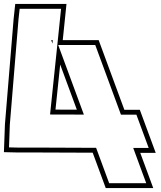

<svg xmlns="http://www.w3.org/2000/svg" viewBox="-188 -870 823 981"><path d="M-93.4 -772 -87.6 -825H124L111.9 -708L67.8 -285L240.5 -284.5L140.7 -555L109.4 -640H298.7L330.1 -555L430 -284H509L571.7 -114H492.7L527.7 -19L559.1 66H369.7L338.4 -19L303.1 -114.7L-14.8 -116H-100.7L-142 -117L-137.8 -233ZM81.5 -665H73.5L80.1 -647.2ZM132.6 -665 136.8 -705.4 151.7 -850H-110.1L-118.3 -774.4L-162.8 -234.5L-168 -92.6L-101 -91L-14.9 -91L285.6 -89.8L352.3 91H595L528.6 -89H607.6L526.4 -309H447.4L316.2 -665ZM119.5 -540.2 204.6 -309.6 95.5 -309.9Z"/></svg>

Font: Nordica Plus
Style: NordicaClassicBkExtOpOblOl
Weight: 900
Version: Version 1.01